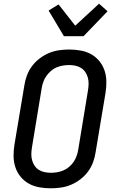

<svg xmlns="http://www.w3.org/2000/svg" viewBox="-20 -1011 640 1039"><path d="M255 8Q223 8 192.5 2.5Q162 -3 136.5 -17Q111 -31 92 -54Q73 -77 63.5 -105Q54 -133 53.5 -164.5Q53 -196 58 -227L112 -550Q116 -577 126 -603.5Q136 -630 153.5 -653.5Q171 -677 195 -695Q219 -713 245 -724Q271 -735 299 -739Q327 -743 354 -743Q386 -743 416.5 -737.5Q447 -732 472.5 -718Q498 -704 517 -681Q536 -658 545.5 -630Q555 -602 555.5 -570.5Q556 -539 551 -508L497 -185Q493 -158 483 -131.5Q473 -105 455.5 -81.5Q438 -58 414 -40Q390 -22 364 -11Q338 0 310 4Q282 8 255 8ZM256 -76Q272 -76 289.5 -79Q307 -82 323.5 -89Q340 -96 354 -108Q368 -120 378 -134.5Q388 -149 394 -165.5Q400 -182 403 -199L456 -521Q459 -539 459.5 -556.5Q460 -574 455.5 -590.5Q451 -607 442 -620.5Q433 -634 419 -643Q405 -652 388 -655.5Q371 -659 353 -659Q337 -659 319.5 -656Q302 -653 285.5 -646Q269 -639 255.5 -627Q242 -615 231.5 -600.5Q221 -586 215 -569.5Q209 -553 206 -536L153 -214Q150 -196 149.5 -178.5Q149 -161 153.5 -144.5Q158 -128 167 -114.5Q176 -101 190 -92Q204 -83 221 -79.5Q238 -76 256 -76ZM326 -815 243 -954 297 -987 387 -872 516 -991 562 -950 432 -815Z"/></svg>

Font: Iosevka Custom Medium
Style: Italic
Weight: 500
Italic angle: -9°
Designer: Belleve Invis
Foundry: Belleve Invis
Version: Version 27.0.1